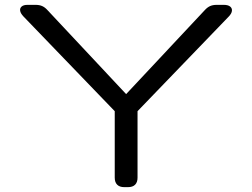

<svg xmlns="http://www.w3.org/2000/svg" viewBox="-20 -770 1037 790"><path d="M452.1 -39.1V-312.5L76.7 -702.1Q64.9 -714.4 63 -725.3Q61 -736.3 69.1 -743.2Q77.1 -750 92.8 -750H127Q142.1 -750 153.3 -745.1Q164.6 -740.2 174.8 -729L499 -382.8L823.2 -729Q833.5 -740.2 844.7 -745.1Q856 -750 871.1 -750H900.9Q918 -750 926.8 -743.2Q935.5 -736.3 934.3 -725.3Q933.1 -714.4 921.4 -702.1L545.9 -312.5V-39.1Q545.9 -20 535.9 -10Q525.9 0 506.8 0H491.2Q472.2 0 462.2 -10Q452.1 -20 452.1 -39.1Z"/></svg>

Font: Gyrochrome
Style: Regular
Weight: 400
Designer: David Moles
Foundry: David Moles
Version: Version 1.005;Glyphs 3.2.3 (3260)